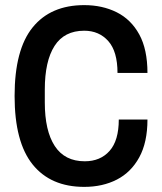

<svg xmlns="http://www.w3.org/2000/svg" viewBox="-20 -718 632 750"><path d="M309 12Q178 12 107.5 -75.5Q37 -163 37 -343Q37 -524 107.5 -611Q178 -698 309 -698Q380 -698 436 -670Q492 -642 524 -583.5Q556 -525 556 -433H439Q439 -517 403 -557.5Q367 -598 309 -598Q231 -598 193 -538.5Q155 -479 155 -368V-318Q155 -207 194 -147.5Q233 -88 311 -88Q372 -88 408 -128.5Q444 -169 444 -251H556Q556 -162 524 -103.5Q492 -45 436.5 -16.5Q381 12 309 12Z"/></svg>

Font: Archivo Narrow SemiBold
Style: Regular
Weight: 600
Designer: Hector Gatti
Foundry: Omnibus-Type
Version: Version 3.002